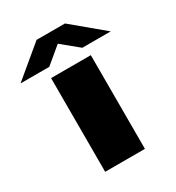

<svg xmlns="http://www.w3.org/2000/svg" viewBox="-257 -831 857 937"><g transform="rotate(-30 172.0 -362.5)"><path d="M60 0V-528H284V0ZM-82 -580 92 -725H252L426 -580H266L137 -686H207L80 -580Z"/></g></svg>

Font: Archivo SemiBold Expanded Black
Style: Regular
Weight: 900
Width: 7
Version: Version 2.001